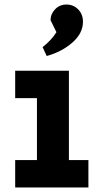

<svg xmlns="http://www.w3.org/2000/svg" viewBox="-20 -827 438 847"><path d="M47 -121H143V-394H47V-515H284V-121H370V0H47ZM168 -619Q207 -650 229 -685L203 -738Q203 -765 223 -786Q243 -807 273 -807Q304 -807 325 -785.5Q346 -764 346 -731Q346 -680 299 -639Q252 -598 186 -580Z"/></svg>

Font: Secular One
Style: Regular
Weight: 400
Designer: Michal Sahar
Foundry: Hagilda
Version: Version 1.000